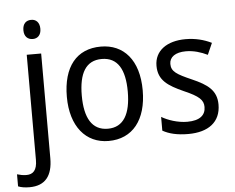

<svg xmlns="http://www.w3.org/2000/svg" viewBox="-102 -812 1379 1127"><g transform="rotate(-5 587.5 -249.0)"><path d="M71 -681C71 -644 92 -625 122 -625C150 -625 171 -644 171 -681C171 -719 150 -738 122 -738C92 -738 71 -720 71 -681ZM27 240C120 240 163 184 163 81V-536H78V83C78 145 54 167 15 167C-5 167 -23 163 -40 158V229C-23 236 -1 240 27 240Z M738 -269C738 -448 649 -546 515 -546C372 -546 291 -446 291 -269C291 -95 379 10 513 10C655 10 738 -95 738 -269ZM379 -269C379 -400 420 -473 514 -473C608 -473 650 -400 650 -269C650 -138 608 -62 515 -62C421 -62 379 -138 379 -269Z M1174 -147C1174 -231 1121 -268 1032 -307C943 -346 913 -364 913 -409C913 -449 948 -475 1010 -475C1055 -475 1098 -462 1137 -443L1167 -511C1122 -533 1072 -546 1014 -546C905 -546 831 -494 831 -405C831 -319 887 -284 978 -243C1066 -205 1091 -181 1091 -140C1091 -92 1057 -62 983 -62C927 -62 869 -82 832 -104V-23C869 -2 917 10 983 10C1101 10 1174 -44 1174 -147Z"/></g></svg>

Font: Noto Sans Bengali SemiCondensed
Style: Regular
Weight: 400
Width: 4
Designer: Jelle Bosma - Monotype Design Team
Foundry: Monotype Imaging Inc.
Version: Version 2.003